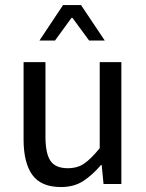

<svg xmlns="http://www.w3.org/2000/svg" viewBox="-20 -735 585 767"><path d="M223.6 12.2Q144 12.2 109.1 -36.4Q74.2 -85 74.2 -177.7V-486.8H161.6V-189.5Q161.6 -122.1 181.6 -92.5Q201.7 -63 251 -63Q290 -63 317.4 -82.3Q344.7 -101.6 378.4 -143.1V-486.8H464.8V0H393.6L386.2 -75.7H383.3Q349.6 -36.1 312.7 -12Q275.9 12.2 223.6 12.2ZM137.7 -573.2 231.9 -714.8H303.7L398.4 -573.2H335.9L269.5 -663.6H265.6L199.7 -573.2Z"/></svg>

Font: Varta Light Medium
Style: Regular
Weight: 500
Version: Version 1.004